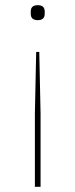

<svg xmlns="http://www.w3.org/2000/svg" viewBox="-20 -531 292 743"><path d="M132 -330 137 -91V192H115V-91L120 -330ZM126 -511C144 -511 153 -503 153 -486V-478C153 -461 144 -453 126 -453C108 -453 99 -461 99 -478V-486C99 -503 108 -511 126 -511Z"/></svg>

Font: Plexus Sans Thin
Style: Regular
Weight: 250
Version: Version 2.001;PS 002.001;hotconv 1.0.70;makeotf.lib2.5.58329